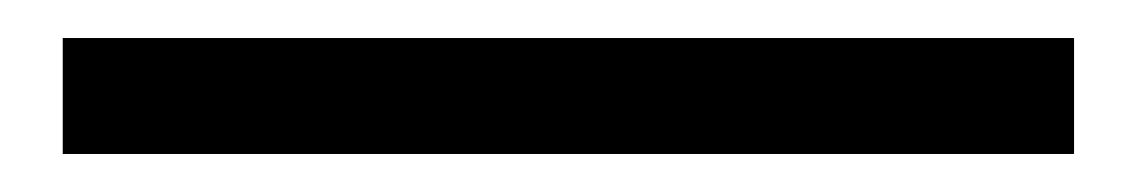

<svg xmlns="http://www.w3.org/2000/svg" viewBox="-20 59 599 101"><path d="M13 140H545V79H13Z"/></svg>

Font: Source Han Sans HK
Style: Regular
Weight: 400
Designer: Ryoko NISHIZUKA 西塚涼子 (kana, bopomofo & ideographs); Paul D. Hunt (Latin, Greek & Cyrillic); Sandoll Communications 산돌커뮤니
Foundry: Adobe
Version: Version 2.000;hotconv 1.0.107;makeotfexe 2.5.65593